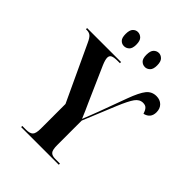

<svg xmlns="http://www.w3.org/2000/svg" viewBox="-255 -1046 1175 1175"><g transform="rotate(45 332.5 -458.5)"><path d="M143 0V-10H177Q208 -10 221.5 -23Q235 -36 235 -79V-292L67 -652Q53 -683 40.5 -693.5Q28 -704 8 -704H0V-714H294V-704H276Q242 -704 228.5 -697Q215 -690 215 -673Q215 -655 229 -622L329 -395Q340 -371 350 -348.5Q360 -326 371 -299Q380 -322 391 -349Q402 -376 411 -401L478 -583Q506 -659 530.5 -689.5Q555 -720 595 -720Q626 -720 645.5 -701Q665 -682 665 -650Q665 -599 615 -587Q609 -607 598.5 -620Q588 -633 566 -633Q536 -633 515.5 -604.5Q495 -576 465 -504L377 -290V-79Q377 -36 389 -23Q401 -10 428 -10H469V0ZM419 -795Q400 -795 386 -808.5Q372 -822 372 -855Q372 -889 386 -903Q400 -917 419 -917Q436 -917 450.5 -903Q465 -889 465 -855Q465 -822 450.5 -808.5Q436 -795 419 -795ZM237 -795Q219 -795 205.5 -808.5Q192 -822 192 -855Q192 -889 205.5 -903Q219 -917 237 -917Q256 -917 270.5 -903Q285 -889 285 -855Q285 -822 270.5 -808.5Q256 -795 237 -795Z"/></g></svg>

Font: Noto Serif Display Condensed
Style: Bold
Weight: 700
Width: 3
Designer: Monotype Design Team
Foundry: Monotype Imaging Inc.
Version: Version 2.009